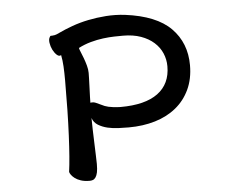

<svg xmlns="http://www.w3.org/2000/svg" viewBox="-51 -729 1102 847"><g transform="rotate(-5 500.0 -305.5)"><path d="M235.4 -509.8Q226.6 -503.9 216.3 -513.2Q206.1 -522.5 198.7 -537.1Q191.4 -551.8 189 -568.4Q186.5 -585 193.4 -594.7Q195.3 -598.6 197.3 -598.6Q199.2 -598.6 203.6 -598.6Q208 -598.6 215.3 -600.1Q222.7 -601.6 236.3 -608.4Q262.7 -621.1 296.4 -633.3Q330.1 -645.5 368.2 -653.3Q406.2 -661.1 447.8 -664.1Q489.3 -667 531.2 -662.1Q669.9 -644.5 733.9 -579.6Q797.9 -514.6 797.9 -416Q797.9 -355.5 775.9 -308.6Q753.9 -261.7 714.8 -230Q675.8 -198.2 622.1 -182.1Q568.4 -166 504.9 -166Q484.4 -166 459.5 -167Q434.6 -168 411.6 -173.3Q388.7 -178.7 370.1 -189.9Q351.6 -201.2 344.7 -221.7Q344.7 -199.2 345.7 -168.9Q346.7 -138.7 347.7 -109.4Q348.6 -80.1 349.6 -54.7Q350.6 -29.3 350.6 -17.6Q350.6 5.9 347.7 19.5Q344.7 33.2 339.4 41Q334 48.8 327.1 51.3Q320.3 53.7 313.5 53.7Q290 53.7 273.9 48.3Q257.8 43 247.6 35.2Q237.3 27.3 231.9 19.5Q226.6 11.7 225.6 6.8Q233.4 -48.8 238.3 -153.8Q243.2 -258.8 243.2 -396.5Q243.2 -430.7 241.7 -458.5Q240.2 -486.3 235.4 -509.8ZM345.7 -289.1Q359.4 -292 372.1 -285.6Q384.8 -279.3 407.2 -269.5Q421.9 -263.7 443.8 -261.2Q465.8 -258.8 476.6 -258.8Q585.9 -258.8 642.1 -300.3Q698.2 -341.8 698.2 -419.9Q698.2 -450.2 686.5 -477.5Q674.8 -504.9 651.4 -525.9Q627.9 -546.9 593.8 -559.1Q559.6 -571.3 514.6 -571.3Q499 -571.3 476.1 -570.8Q453.1 -570.3 426.3 -566.9Q399.4 -563.5 371.1 -555.7Q342.8 -547.9 316.4 -534.2Q317.4 -528.3 322.8 -515.6Q328.1 -502.9 334 -487.3Q339.8 -471.7 344.7 -454.1Q349.6 -436.5 349.6 -420.9Q349.6 -415 349.1 -396Q348.6 -377 347.7 -355.5Q346.7 -334 346.2 -314.5Q345.7 -294.9 345.7 -289.1Z"/></g></svg>

Font: JasonHandwriting4
Style: Regular
Weight: 400
Version: Version 1.01.21